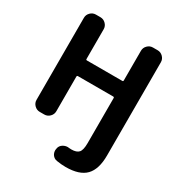

<svg xmlns="http://www.w3.org/2000/svg" viewBox="-219 -901 1171 1255"><g transform="rotate(30 367.0 -274.0)"><path d="M170.9 -754.9Q194.3 -754.9 211.4 -737.8Q228.5 -720.7 228.5 -697.3V-472.7Q228.5 -465.8 236.3 -465.8H502Q509.8 -465.8 509.8 -472.7V-697.3Q509.8 -720.7 526.9 -737.8Q543.9 -754.9 567.4 -754.9H602.5Q626 -754.9 643.1 -737.8Q660.2 -720.7 660.2 -697.3V5.9Q660.2 110.4 613.3 158.7Q566.4 207 462.9 207Q429.7 207 395.5 201.2Q372.1 198.2 358.4 177.7Q349.6 163.1 349.6 146.5Q349.6 139.6 351.6 132.8V129.9Q356.4 108.4 376 96.7Q392.6 86.9 411.1 86.9Q415 86.9 419.9 87.9Q428.7 88.9 437.5 88.9Q477.5 88.9 493.7 70.3Q509.8 51.8 509.8 0V-339.8Q509.8 -347.7 502 -347.7H236.3Q228.5 -347.7 228.5 -339.8V-78.1Q228.5 -54.7 211.4 -37.6Q194.3 -20.5 170.9 -20.5H136.7Q113.3 -20.5 96.2 -37.6Q79.1 -54.7 79.1 -78.1V-697.3Q79.1 -720.7 96.2 -737.8Q113.3 -754.9 136.7 -754.9Z"/></g></svg>

Font: Gen Jyuu Gothic Bold
Style: Bold
Weight: 700
Designer: [Source Han Sans]
Ryoko NISHIZUKA  (kana & ideographs); Paul D. Hunt (Latin, Greek & Cyrillic); Wenlong ZHANG  (bopomofo
Version: Version 1.002.20150607